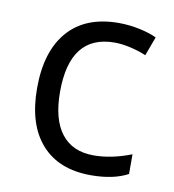

<svg xmlns="http://www.w3.org/2000/svg" viewBox="-58 -477 488 537"><g transform="rotate(10 186.0 -208.5)"><path d="M234 8Q143 8 93.5 -47.5Q44 -103 44 -206Q44 -311 94 -368Q144 -425 238 -425Q268 -425 298 -418.5Q328 -412 346 -403L326 -349Q305 -358 280.5 -363.5Q256 -369 236 -369Q109 -369 109 -207Q109 -129 140.5 -88.5Q172 -48 232 -48Q283 -48 339 -70V-14Q298 8 234 8Z"/></g></svg>

Font: UN Bangla
Style: Regular
Weight: 400
Designer: Desinged by Rajon, Unicode developed by Rashed (IMGN)
Version: Version 2.001;March 19, 2023;FontCreator 14.0.0.2901 64-bit